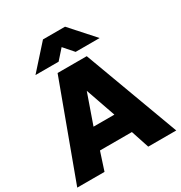

<svg xmlns="http://www.w3.org/2000/svg" viewBox="-212 -1083 1159 1232"><g transform="rotate(-30 368.0 -467.0)"><path d="M1 0 259.5 -700H475.5L734.5 0H527L483 -133.5H246.5L203 0ZM287 -286.5H441.5L364.5 -507.5ZM130 -759.5 286 -933.5H449.5L605.5 -759.5H427.5L365 -831L301.5 -759.5Z"/></g></svg>

Font: Geologica Cursive ExtraBold
Style: Regular
Weight: 800
Designer: Sindre Bremnes, Frode Helland
Foundry: Monokrom Skriftforlag AS
Version: Version 1.010;gftools[0.9.28]